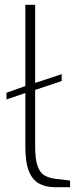

<svg xmlns="http://www.w3.org/2000/svg" viewBox="-20 -783 323 803"><path d="M7 -367V-395L86 -423L127 -436L238 -473V-444L127 -407L86 -394ZM211 0Q172 0 144 -15Q116 -30 101 -66.5Q86 -103 86 -170V-763H127V-173Q127 -116 137.5 -87.5Q148 -59 167.5 -48.5Q187 -38 213 -35L273 -28V0Z"/></svg>

Font: Exo Thin ExtraLight
Style: Regular
Weight: 250
Version: Version 2.000